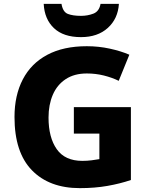

<svg xmlns="http://www.w3.org/2000/svg" viewBox="-20 -963 771 993"><path d="M362 -409H657V-32Q601 -13 535.5 -1.5Q470 10 393 10Q235 10 145 -82.5Q55 -175 55 -358Q55 -470 98 -552.5Q141 -635 224.5 -679.5Q308 -724 429 -724Q490 -724 547.5 -711.5Q605 -699 649 -680L594 -545Q559 -562 517 -572.5Q475 -583 429 -583Q364 -583 319.5 -553.5Q275 -524 253 -472.5Q231 -421 231 -355Q231 -252 273.5 -191.5Q316 -131 406 -131Q431 -131 454 -134Q477 -137 494 -140V-272H362ZM595 -943Q590 -866 537.5 -818.5Q485 -771 399 -771Q308 -771 259 -817.5Q210 -864 206 -943H298Q305 -901 331 -891Q357 -881 399 -881Q433 -881 463 -892.5Q493 -904 500 -943Z"/></svg>

Font: Noto Sans Gujarati UI ExtraBold
Style: Regular
Weight: 800
Designer: Jelle Bosma - Monotype Design Team, Universal Thirst
Foundry: Monotype Imaging Inc.
Version: Version 2.106; ttfautohint (v1.8.4.7-5d5b)